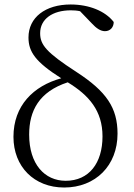

<svg xmlns="http://www.w3.org/2000/svg" viewBox="-20 -822 599 856"><path d="M266 14C406 14 504 -84 504 -226C504 -341 455 -414 321 -501C185 -589 159 -623 159 -674C159 -737 214 -776 296 -776C310 -776 324 -775 337 -772L388 -719C410 -695 429 -683 448 -683C471 -683 487 -700 487 -724C449 -773 377 -802 295 -802C182 -802 107 -744 107 -655C107 -591 138 -546 253 -473C129 -439 40 -351 40 -212C40 -79 132 14 266 14ZM282 -455C377 -397 437 -328 437 -214C437 -95 377 -16 273 -16C179 -16 110 -90 110 -222C110 -328 154 -413 282 -455Z"/></svg>

Font: Noto Serif SC Light
Style: Regular
Weight: 300
Designer: Ryoko NISHIZUKA 西塚涼子 (kana & ideographs); Frank Grießhammer (Latin, Greek & Cyrillic); Wenlong ZHANG 张文龙 (bopomofo); San
Foundry: Adobe
Version: Version 2.001;hotconv 1.1.0;makeotfexe 2.6.0